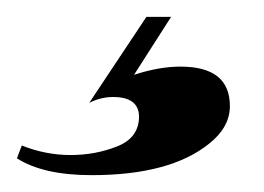

<svg xmlns="http://www.w3.org/2000/svg" viewBox="-65 -20 313 228"><path d="M149.4 59.1Q208 59.1 208 106Q208 130.9 183.6 150.4Q137.2 188 43.9 188Q-13.7 188 -44.9 168L-39.1 152.8Q-10.7 164.1 18.8 164.1Q48.3 164.1 74.2 153.8Q100.1 143.6 100.1 118.2Q99.6 95.2 69.3 95.2Q54.7 95.2 41 102.1L108.9 0H138.2L94.2 68.8Q124 59.1 149.4 59.1Z"/></svg>

Font: PlayfairDisplay-BoldItalic
Style: Bold Italic
Weight: 700
Italic angle: -14.9847°
Designer: Claus Eggers Sørensen
Foundry: Claus Eggers Sørensen
Version: Version 1.002;PS 001.002;hotconv 1.0.70;makeotf.lib2.5.58329